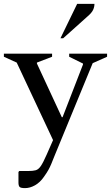

<svg xmlns="http://www.w3.org/2000/svg" viewBox="-46 -727 571 988"><path d="M83 241Q60 241 54.5 234.5Q49 228 49 212V158L53 153H99Q124 153 138 149Q152 145 164 127.5Q176 110 194 69L227 -6L40 -405L-26 -435V-451H222V-435L144 -405V-400L272 -124H276L381 -395V-400L310 -435V-451H505V-435L431 -402L233 79Q224 102 217.5 117.5Q211 133 203 147.5Q195 162 180 183Q160 212 134 226.5Q108 241 83 241ZM265 -530 351 -707H440Q440 -691 433 -676Q426 -661 405 -643L279 -530Z"/></svg>

Font: Spectral Medium
Style: Regular
Weight: 500
Designer: Jean-Baptiste Levee
Foundry: Production Type
Version: Version 2.001